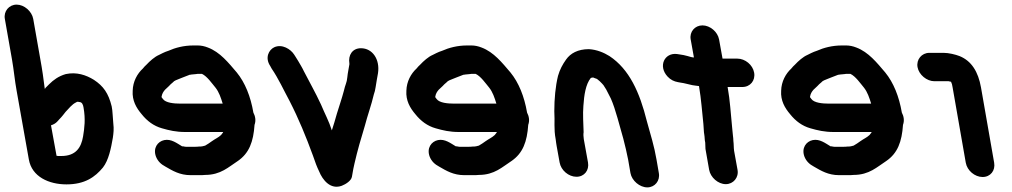

<svg xmlns="http://www.w3.org/2000/svg" viewBox="-86 -755 4386 832"><path d="M257 -313C255 -314 251 -314 248 -314L245 -312C225 -303 212 -284 198 -270L187 -256C183 -251 177 -244 170 -237L161 -227C154 -220 145 -215 135 -212L159 -80C161 -80 163 -80 164 -79H180C243 -79 266 -116 274 -164C280 -201 285 -238 276 -289C274 -301 270 -313 257 -313ZM-34 -497 -65 -673C-71 -706 -47 -735 -14 -735C19 -735 52 -706 58 -673L89 -497C97 -454 103 -411 108 -370C110 -371 111 -373 111 -374L127 -390C146 -409 168 -425 199 -434C246 -444 287 -430 321 -409C362 -382 384 -351 398 -294C402 -278 403 -236 405 -220C408 -196 406 -179 403 -158C395 -112 385 -61 360 -29C326 12 282 44 202 44C126 44 52 11 39 -64L-14 -362C-22 -405 -26 -452 -34 -497Z M879 -306C871 -332 863 -356 848 -375C832 -394 812 -424 789 -435H776C772 -435 768 -435 764 -434L743 -432C740 -431 738 -431 736 -431C726 -427 716 -423 705 -419L690 -413C681 -409 669 -406 663 -398C657 -393 650 -387 646 -382L629 -366C622 -358 616 -349 614 -335V-334C616 -332 617 -330 620 -326C632 -309 669 -306 695 -306ZM1012 -267C1020 -252 1024 -233 1017 -214C1012 -141 994 -91 944 -57C905 -32 871 3 803 3C794 4 787 4 782 4H740C693 4 662 -15 631 -33C612 -43 598 -56 590 -76C576 -113 597 -142 626 -148C656 -154 681 -134 703 -121H707C712 -120 716 -119 719 -119H761C764 -119 770 -119 777 -120C782 -120 786 -120 791 -121L803 -124C814 -130 822 -136 832 -143C849 -155 859 -158 872 -170L879 -179C880 -180 881 -182 881 -183H716C677 -183 647 -190 616 -199C580 -209 551 -231 528 -260C505 -287 486 -319 489 -362C490 -402 509 -436 533 -458C538 -464 543 -470 549 -475C563 -490 584 -509 603 -517L619 -525C627 -529 635 -532 644 -535C673 -548 710 -558 752 -558H771C785 -558 800 -555 815 -549C868 -529 904 -483 940 -441C976 -397 1000 -337 1012 -267Z M1552 -438 1547 -410C1543 -390 1541 -363 1534 -346C1524 -302 1506 -253 1495 -210C1478 -154 1463 -103 1450 -46L1445 -23C1442 -7 1442 -5 1439 11C1436 28 1413 43 1395 50C1346 68 1312 25 1297 -12C1286 -35 1281 -49 1270 -81C1240 -163 1208 -241 1169 -317C1142 -367 1121 -414 1091 -458L1085 -469C1061 -505 1079 -539 1102 -550C1136 -566 1174 -542 1189 -518L1196 -507C1200 -500 1203 -495 1206 -491C1214 -477 1223 -463 1231 -446C1256 -397 1280 -356 1305 -302C1322 -261 1339 -231 1352 -190C1360 -216 1366 -233 1374 -263C1384 -296 1395 -327 1404 -361C1410 -389 1417 -396 1419 -420C1421 -441 1425 -456 1428 -476V-480C1422 -516 1441 -546 1478 -546C1528 -546 1561 -498 1552 -438Z M2065 -306C2057 -332 2049 -356 2034 -375C2018 -394 1998 -424 1975 -435H1962C1958 -435 1954 -435 1950 -434L1929 -432C1926 -431 1924 -431 1922 -431C1912 -427 1902 -423 1891 -419L1876 -413C1867 -409 1855 -406 1849 -398C1843 -393 1836 -387 1832 -382L1815 -366C1808 -358 1802 -349 1800 -335V-334C1802 -332 1803 -330 1806 -326C1818 -309 1855 -306 1881 -306ZM2198 -267C2206 -252 2210 -233 2203 -214C2198 -141 2180 -91 2130 -57C2091 -32 2057 3 1989 3C1980 4 1973 4 1968 4H1926C1879 4 1848 -15 1817 -33C1798 -43 1784 -56 1776 -76C1762 -113 1783 -142 1812 -148C1842 -154 1867 -134 1889 -121H1893C1898 -120 1902 -119 1905 -119H1947C1950 -119 1956 -119 1963 -120C1968 -120 1972 -120 1977 -121L1989 -124C2000 -130 2008 -136 2018 -143C2035 -155 2045 -158 2058 -170L2065 -179C2066 -180 2067 -182 2067 -183H1902C1863 -183 1833 -190 1802 -199C1766 -209 1737 -231 1714 -260C1691 -287 1672 -319 1675 -362C1676 -402 1695 -436 1719 -458C1724 -464 1729 -470 1735 -475C1749 -490 1770 -509 1789 -517L1805 -525C1813 -529 1821 -532 1830 -535C1859 -548 1896 -558 1938 -558H1957C1971 -558 1986 -555 2001 -549C2054 -529 2090 -483 2126 -441C2162 -397 2186 -337 2198 -267Z M2646 -5 2636 -63C2631 -89 2622 -128 2615 -154C2599 -208 2582 -281 2561 -328L2541 -367C2535 -376 2532 -382 2529 -386C2524 -392 2503 -415 2495 -415C2491 -416 2488 -418 2485 -419C2483 -419 2480 -419 2477 -418C2476 -418 2475 -418 2474 -417C2452 -390 2445 -343 2442 -296C2439 -262 2442 -216 2443 -182C2440 -165 2446 -139 2449 -123L2462 -51C2468 -17 2446 11 2412 11C2378 11 2345 -17 2339 -51L2326 -123C2325 -131 2323 -140 2322 -151C2313 -199 2319 -227 2316 -273C2316 -327 2321 -381 2332 -426C2340 -454 2352 -476 2367 -497C2386 -524 2418 -542 2466 -542C2500 -540 2531 -527 2555 -512C2641 -455 2686 -355 2717 -230C2733 -172 2749 -122 2759 -63L2769 -5C2775 28 2752 57 2719 57C2686 57 2652 28 2646 -5Z M3030 -584 3045 -501H3109C3143 -501 3176 -474 3182 -440C3188 -406 3165 -378 3131 -378H3067C3078 -317 3080 -266 3086 -209C3088 -194 3088 -182 3090 -168C3091 -160 3092 -152 3092 -144C3094 -130 3093 -116 3095 -102L3110 -19C3116 14 3092 43 3059 43C3026 43 2993 14 2987 -19L2971 -110C2970 -118 2971 -129 2970 -137C2967 -150 2968 -160 2966 -171C2963 -186 2964 -201 2962 -218C2956 -272 2953 -323 2943 -382C2932 -383 2922 -385 2914 -386C2898 -389 2880 -395 2863 -397L2852 -399C2835 -402 2820 -409 2807 -423C2765 -468 2793 -527 2847 -521L2860 -519C2871 -518 2882 -515 2894 -512C2902 -510 2912 -506 2921 -506L2907 -584C2901 -617 2925 -645 2958 -645C2991 -645 3024 -617 3030 -584Z M3689 -306C3681 -332 3673 -356 3658 -375C3642 -394 3622 -424 3599 -435H3586C3582 -435 3578 -435 3574 -434L3553 -432C3550 -431 3548 -431 3546 -431C3536 -427 3526 -423 3515 -419L3500 -413C3491 -409 3479 -406 3473 -398C3467 -393 3460 -387 3456 -382L3439 -366C3432 -358 3426 -349 3424 -335V-334C3426 -332 3427 -330 3430 -326C3442 -309 3479 -306 3505 -306ZM3822 -267C3830 -252 3834 -233 3827 -214C3822 -141 3804 -91 3754 -57C3715 -32 3681 3 3613 3C3604 4 3597 4 3592 4H3550C3503 4 3472 -15 3441 -33C3422 -43 3408 -56 3400 -76C3386 -113 3407 -142 3436 -148C3466 -154 3491 -134 3513 -121H3517C3522 -120 3526 -119 3529 -119H3571C3574 -119 3580 -119 3587 -120C3592 -120 3596 -120 3601 -121L3613 -124C3624 -130 3632 -136 3642 -143C3659 -155 3669 -158 3682 -170L3689 -179C3690 -180 3691 -182 3691 -183H3526C3487 -183 3457 -190 3426 -199C3390 -209 3361 -231 3338 -260C3315 -287 3296 -319 3299 -362C3300 -402 3319 -436 3343 -458C3348 -464 3353 -470 3359 -475C3373 -490 3394 -509 3413 -517L3429 -525C3437 -529 3445 -532 3454 -535C3483 -548 3520 -558 3562 -558H3581C3595 -558 3610 -555 3625 -549C3678 -529 3714 -483 3750 -441C3786 -397 3810 -337 3822 -267Z M4099 -50 4042 -376C4040 -390 4039 -391 4035 -401H4033C4030 -402 4027 -402 4025 -403H3963C3930 -403 3896 -431 3890 -464C3884 -497 3908 -526 3941 -526H4003C4025 -526 4054 -519 4072 -512C4124 -491 4153 -444 4165 -376L4222 -50C4228 -16 4206 12 4172 12C4138 12 4105 -16 4099 -50Z"/></svg>

Font: Blanket
Style: ReversedObl
Weight: 700
Foundry: Cannot Into Space Fonts
Version: Version 0.9